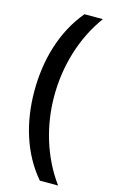

<svg xmlns="http://www.w3.org/2000/svg" viewBox="-133 -768 576 976"><g transform="rotate(15 155.5 -280.0)"><path d="M39 -276C39 -115 83 41 184 158H280C189 34 143 -122 143 -277C143 -435 189 -593 281 -718H184C83 -597 39 -439 39 -276Z"/></g></svg>

Font: Noto Sans Georgian Medium
Style: Regular
Weight: 500
Designer: Monotype Design Team, Akaki Razmadze
Foundry: Google LLC
Version: Version 2.005